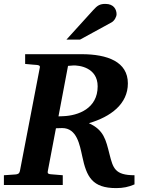

<svg xmlns="http://www.w3.org/2000/svg" viewBox="-33 -949 736 985"><path d="M657 -3V-50C556 -50 547 -87 529 -157C510 -232 500 -282 423 -317C536 -350 623 -416 623 -521C623 -632 519 -671 385 -671H96V-621C124 -618 154 -616 154 -616C167 -615 174 -612 171 -601L69 -71C66 -58 58 -55 46 -54C46 -54 16 -52 -13 -50V0H289V-50C259 -52 228 -55 228 -55C215 -56 210 -59 212 -70L254 -291C265 -291 278 -292 286 -292C362 -292 376 -205 389 -147C411 -42 440 16 563 16C599 16 627 10 657 -3ZM468 -506C468 -392 368 -356 292 -353C292 -353 275 -352 267 -352L316 -611L341 -613C372 -615 468 -603 468 -506ZM565 -876C565 -900 551 -929 508 -929C481 -929 467 -922 445 -897L308 -746H378L539 -834C554 -842 565 -863 565 -876Z"/></svg>

Font: Veleka
Style: Bold Italic
Weight: 700
Italic angle: -12°
Designer: Stefan Peev, Context Ltd, 2016; SIL International, 1997-2014.
Foundry: Stefan Peev, Context Ltd, 2016
Version: Version 5.000